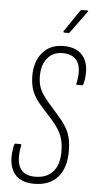

<svg xmlns="http://www.w3.org/2000/svg" viewBox="-58 -875 458 916"><g transform="rotate(5 171.0 -417.0)"><path d="M141 6Q69 6 40.5 -41Q12 -88 30 -171Q33 -177 37 -177H60Q66 -177 64 -171Q50 -100 69.5 -64Q89 -28 143 -28Q198 -28 228 -61.5Q258 -95 258 -158Q258 -203 245 -235Q232 -267 200 -304L145 -365Q114 -400 101 -432Q88 -464 88 -506Q88 -576 124.5 -618.5Q161 -661 225 -661Q295 -661 324 -615Q353 -569 335 -489Q332 -482 328 -482H305Q300 -482 301 -489Q316 -557 295.5 -592Q275 -627 223 -627Q177 -627 150.5 -594.5Q124 -562 124 -509Q124 -473 135.5 -446.5Q147 -420 175 -388L227 -328Q265 -286 279 -250.5Q293 -215 293 -164Q293 -82 253.5 -38Q214 6 141 6ZM222 -725Q219 -725 218 -727Q217 -729 219 -733L289 -836Q293 -840 298 -840H323Q325 -840 326.5 -838.5Q328 -837 325 -834L250 -731Q247 -725 241 -725Z"/></g></svg>

Font: Sofia Sans Extra Condensed ExtraLight
Style: Italic
Weight: 250
Italic angle: -9°
Version: Version 4.100